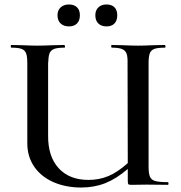

<svg xmlns="http://www.w3.org/2000/svg" viewBox="-20 -826 808 858"><path d="M730 0 636 -1 567 0Q556 0 553.5 -3Q551 -6 551 -19V-71Q500 -27 450.5 -7.5Q401 12 343 12Q274 12 219 -12Q164 -36 133 -81Q102 -126 102 -186V-544Q102 -574 96.5 -588Q91 -602 76.5 -607.5Q62 -613 31 -613Q28 -613 28 -619Q28 -625 31 -625L78 -624Q120 -622 147 -622Q174 -622 218 -624L266 -625Q270 -625 270.5 -619Q271 -613 268 -613Q236 -613 221 -607Q206 -601 201 -586.5Q196 -572 195 -542V-221Q194 -127 242 -74.5Q290 -22 376 -22Q423 -22 464 -39Q505 -56 551 -97L550 -542Q551 -572 545.5 -586.5Q540 -601 525 -607Q510 -613 480 -613Q477 -613 477 -619Q477 -625 479 -625L528 -624Q570 -622 597 -622Q622 -622 666 -624L715 -625Q719 -625 719.5 -619Q720 -613 717 -613Q685 -613 670 -607.5Q655 -602 649.5 -588Q644 -574 644 -544V-81Q644 -51 650 -36.5Q656 -22 674 -17Q692 -12 730 -12Q733 -12 733 -6Q733 0 730 0ZM237 -758Q237 -780 251 -793Q265 -806 288 -806Q311 -806 324 -793.5Q337 -781 337 -758Q337 -734 324 -721Q311 -708 288 -708Q265 -708 251 -721Q237 -734 237 -758ZM406 -758Q406 -780 419.5 -793Q433 -806 456 -806Q479 -806 491.5 -793.5Q504 -781 504 -758Q504 -734 491.5 -721Q479 -708 456 -708Q433 -708 419.5 -721Q406 -734 406 -758Z"/></svg>

Font: Cormorant Upright SemiBold
Style: Regular
Weight: 600
Designer: Christian Thalmann (Catharsis Fonts)
Foundry: Catharsis Fonts
Version: Version 3.302